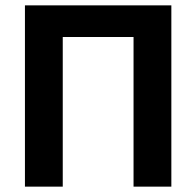

<svg xmlns="http://www.w3.org/2000/svg" viewBox="-20 -696 731 716"><path d="M73 0H214V-558H478V0H619V-676H73Z"/></svg>

Font: Fog Sans
Style: Bold
Weight: 700
Foundry: Intel Corporation
Version: Version 1.00